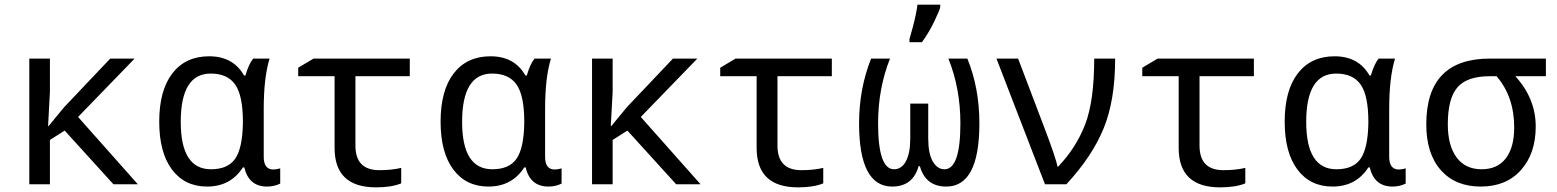

<svg xmlns="http://www.w3.org/2000/svg" viewBox="-20 -786 6641 819"><path d="M187 -248 253.9 -329.1 450.2 -536.1H554.2L313 -287.1L567.9 0H463.9L255.9 -229L192.9 -189V0H105V-536.1H192.9V-394L185.1 -248Z M1021 -463.9H1026.9Q1041.5 -514.2 1060.1 -536.1H1129.9Q1105 -455.1 1105 -321.8V-117.2Q1105 -63 1146 -63Q1160.2 -63 1175.3 -67.9V-2.9Q1149.9 9.8 1119.1 9.8Q1041.5 9.8 1022 -71.8H1016.1Q963.4 9.8 863.3 9.8Q768.1 9.8 713.6 -62.7Q659.2 -135.3 659.2 -267.1Q659.2 -400.4 715.3 -473.1Q771.5 -545.9 872.1 -545.9Q974.6 -545.9 1021 -463.9ZM1016.1 -259.8V-267.1Q1016.1 -377.9 983.4 -425Q950.7 -472.2 878.9 -472.2Q751 -472.2 751 -266.1Q751 -64 879.9 -64Q952.1 -64 983.2 -108.9Q1014.2 -153.8 1016.1 -259.8Z M1728 -536.1V-460.9H1496.1V-165Q1496.1 -60.1 1598.1 -60.1Q1650.4 -60.1 1691.4 -69.8V-3.9Q1650.4 13.2 1584 13.2Q1407.2 13.2 1407.2 -154.8V-460.9H1252V-497.1L1317.4 -536.1Z M2221.2 -463.9H2227.1Q2241.7 -514.2 2260.3 -536.1H2330.1Q2305.2 -455.1 2305.2 -321.8V-117.2Q2305.2 -63 2346.2 -63Q2360.4 -63 2375.5 -67.9V-2.9Q2350.1 9.8 2319.3 9.8Q2241.7 9.8 2222.2 -71.8H2216.3Q2163.6 9.8 2063.5 9.8Q1968.3 9.8 1913.8 -62.7Q1859.4 -135.3 1859.4 -267.1Q1859.4 -400.4 1915.5 -473.1Q1971.7 -545.9 2072.3 -545.9Q2174.8 -545.9 2221.2 -463.9ZM2216.3 -259.8V-267.1Q2216.3 -377.9 2183.6 -425Q2150.9 -472.2 2079.1 -472.2Q1951.2 -472.2 1951.2 -266.1Q1951.2 -64 2080.1 -64Q2152.3 -64 2183.3 -108.9Q2214.4 -153.8 2216.3 -259.8Z M2587.4 -248 2654.3 -329.1 2850.6 -536.1H2954.6L2713.4 -287.1L2968.3 0H2864.3L2656.2 -229L2593.3 -189V0H2505.4V-536.1H2593.3V-394L2585.4 -248Z M3528.3 -536.1V-460.9H3296.4V-165Q3296.4 -60.1 3398.4 -60.1Q3450.7 -60.1 3491.7 -69.8V-3.9Q3450.7 13.2 3384.3 13.2Q3207.5 13.2 3207.5 -154.8V-460.9H3052.2V-497.1L3117.7 -536.1Z M3695.8 -536.1H3776.4Q3725.6 -408.2 3725.6 -259.8Q3725.6 -64 3793.5 -64Q3826.2 -64 3844.5 -98.6Q3862.8 -133.3 3862.8 -194.8V-344.2H3939.5V-194.8Q3939.5 -131.3 3958.7 -97.7Q3978 -64 4008.8 -64Q4076.7 -64 4076.7 -259.8Q4076.7 -409.2 4025.4 -536.1H4106.4Q4157.7 -410.2 4157.7 -259.8Q4157.7 9.8 4016.6 9.8Q3928.2 9.8 3903.8 -77.1H3898.4Q3874 9.8 3785.6 9.8Q3644.5 9.8 3644.5 -259.8Q3644.5 -407.2 3695.8 -536.1ZM3859.4 -619.1 3874 -671.4Q3888.7 -727.1 3893.6 -766.1H3990.7V-755.9Q3990.7 -748 3966.6 -697.3Q3942.4 -646.5 3912.6 -606H3859.4Z M4230.5 -536.1H4322.8L4431.6 -250Q4485.4 -108.9 4490.7 -75.2H4493.7Q4570.3 -155.3 4608.9 -255.4Q4647.5 -355.5 4647.5 -536.1H4736.8Q4736.8 -357.9 4687.7 -238.3Q4638.7 -118.7 4528.8 0H4437.5Z M5328.6 -536.1V-460.9H5096.7V-165Q5096.7 -60.1 5198.7 -60.1Q5251 -60.1 5292 -69.8V-3.9Q5251 13.2 5184.6 13.2Q5007.8 13.2 5007.8 -154.8V-460.9H4852.5V-497.1L4918 -536.1Z M5821.8 -463.9H5827.6Q5842.3 -514.2 5860.8 -536.1H5930.7Q5905.8 -455.1 5905.8 -321.8V-117.2Q5905.8 -63 5946.8 -63Q5960.9 -63 5976.1 -67.9V-2.9Q5950.7 9.8 5919.9 9.8Q5842.3 9.8 5822.8 -71.8H5816.9Q5764.2 9.8 5664.1 9.8Q5568.8 9.8 5514.4 -62.7Q5460 -135.3 5460 -267.1Q5460 -400.4 5516.1 -473.1Q5572.3 -545.9 5672.9 -545.9Q5775.4 -545.9 5821.8 -463.9ZM5816.9 -259.8V-267.1Q5816.9 -377.9 5784.2 -425Q5751.5 -472.2 5679.7 -472.2Q5551.8 -472.2 5551.8 -266.1Q5551.8 -64 5680.7 -64Q5752.9 -64 5783.9 -108.9Q5814.9 -153.8 5816.9 -259.8Z M6574.2 -536.1V-460.9H6443.8Q6530.8 -365.7 6530.8 -246.1Q6530.8 -131.3 6468 -60.8Q6405.3 9.8 6295.9 9.8Q6188 9.8 6126 -60.3Q6064 -130.4 6064 -255.9Q6064 -536.1 6335 -536.1ZM6363.8 -460.9H6335Q6237.8 -460.9 6196.8 -413.3Q6155.8 -365.7 6155.8 -255.9Q6155.8 -165.5 6193.1 -114.7Q6230.5 -64 6299.8 -64Q6367.7 -64 6403.3 -110.6Q6439 -157.2 6439 -242.2Q6439 -373.5 6363.8 -460.9Z"/></svg>

Font: Droid Sans Mono
Style: Regular
Weight: 400
Monospace: yes
Foundry: Ascender Corporation
Version: Version 1.00 build 112